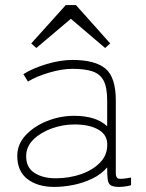

<svg xmlns="http://www.w3.org/2000/svg" viewBox="-20 -726 576 756"><path d="M194 10Q128 10 88 -21Q48 -52 48 -112Q48 -158 81 -193.5Q114 -229 165.5 -249.5Q217 -270 272 -270Q358 -270 402 -229V-330Q402 -382 388 -408.5Q374 -435 344 -445Q314 -455 265 -455Q225 -455 175 -440.5Q125 -426 90 -405L72 -434Q110 -458 164.5 -474Q219 -490 265 -490Q354 -490 395 -456Q436 -422 436 -330V-44Q436 -25 447.5 -22.5Q459 -20 496 -27V3Q488 6 474 8Q460 10 450 10Q426 10 416 3.5Q406 -3 404 -20Q402 -37 402 -67Q379 -40 344 -23Q309 -6 269.5 2Q230 10 194 10ZM199 -24Q253 -24 300 -40.5Q347 -57 376 -88Q405 -119 402 -164Q399 -199 364 -217.5Q329 -236 273 -236Q228 -236 184.5 -220.5Q141 -205 112 -177Q83 -149 83 -111Q83 -66 116 -45Q149 -24 199 -24ZM239 -706H279L414 -555L394 -537L259 -652L123 -537L103 -555Z"/></svg>

Font: Zen Kaku Gothic New Light
Style: Regular
Weight: 300
Designer: Yoshimichi Ohira
Foundry: Positype
Version: Version 1.002